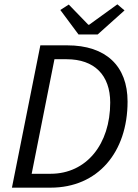

<svg xmlns="http://www.w3.org/2000/svg" viewBox="-20 -865 634 885"><path d="M35 0H213C431 0 568 -163 568 -397C568 -561 468 -656 290 -656H166ZM126 -64 231 -592H287C415 -592 488 -519 488 -392C488 -201 379 -64 213 -64ZM342 -706H430L554 -817L521 -845L391 -751H387L297 -844L258 -819Z"/></svg>

Font: Source Sans Pro
Style: Italic
Weight: 400
Italic angle: -11°
Designer: Paul D. Hunt
Foundry: Adobe Systems Incorporated
Version: Version 3.006;hotconv 1.0.111;makeotfexe 2.5.65597